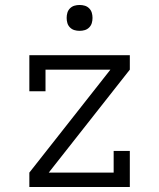

<svg xmlns="http://www.w3.org/2000/svg" viewBox="-20 -752 640 772"><path d="M98 0V-58L424 -472H163V-385H98V-530H502V-472L176 -58H437V-145H502V0ZM300 -628Q289 -628 279 -631Q269 -634 261.5 -641.5Q254 -649 251 -659Q248 -669 248 -680Q248 -691 251 -701Q254 -711 261.5 -718.5Q269 -726 279 -729Q289 -732 300 -732Q311 -732 321 -729Q331 -726 338.5 -718.5Q346 -711 349 -701Q352 -691 352 -680Q352 -669 349 -659Q346 -649 338.5 -641.5Q331 -634 321 -631Q311 -628 300 -628Z"/></svg>

Font: Iosevka Slab Light Extended
Style: Regular
Weight: 300
Width: 7
Monospace: yes
Designer: Belleve Invis
Foundry: Belleve Invis
Version: Version 11.1.0; ttfautohint (v1.8.3)